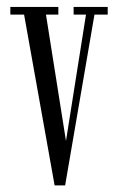

<svg xmlns="http://www.w3.org/2000/svg" viewBox="-20 -544 343 566"><path d="M141 2.5 51 -501H10.5V-523.5H152V-501H115.5L174.5 -128.5L233.5 -501H197V-523.5H297.5V-501H258.5L172 2.5Z"/></svg>

Font: Imbue 50pt Light
Style: Regular
Weight: 300
Designer: Tyler Finck
Foundry: Etcetera Type Company
Version: Version 1.102; ttfautohint (v1.8.3)